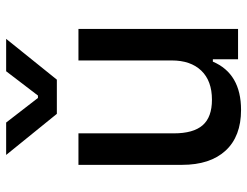

<svg xmlns="http://www.w3.org/2000/svg" viewBox="-112 -702 823 640"><g transform="rotate(-90 300.0 -381.5)"><path d="M524 -532V0H423V-84H415Q375 10 254 10Q166 10 118.5 -41.5Q71 -93 71 -187V-532H176V-214Q176 -149 203 -118Q230 -87 288 -87Q351 -87 385 -122.5Q419 -158 419 -221V-532ZM355 -604H241L104 -773H212L294 -667H302L383 -773H491Z"/></g></svg>

Font: Manrope Medium
Style: Medium
Weight: 500
Designer: Mikhail Sharanda
Foundry: Mikhail Sharanda
Version: Version 4.000;hotconv 1.0.109;makeotfexe 2.5.65596